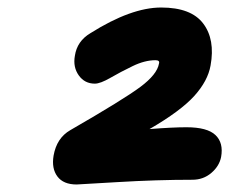

<svg xmlns="http://www.w3.org/2000/svg" viewBox="-20 -883 616 516"><path d="M186 -387.2Q150.4 -387.2 134.3 -408.7Q118.2 -430.2 124 -464.8Q132.3 -512.2 168.9 -533.2Q312 -615.7 357.2 -649.4Q402.3 -683.1 407.2 -711.9Q410.2 -721.2 397.9 -721.2Q369.1 -721.2 336.4 -705.3Q303.7 -689.5 276.6 -673.8Q249.5 -658.2 234.9 -658.2Q207.5 -658.2 191.7 -680.4Q175.8 -702.6 181.2 -732.9Q187 -772.5 223.1 -793.9Q332.5 -862.8 413.1 -862.8Q493.7 -862.8 526.1 -819.8Q558.6 -776.9 545.9 -707Q538.6 -665.5 502 -625Q465.3 -584.5 381.8 -536.1Q443.8 -541 481 -541Q537.1 -541 559.1 -520Q581.1 -499 574.2 -460.9Q569.3 -436.5 547.9 -418.2Q526.4 -399.9 497.1 -399.9Q400.9 -399.9 296.1 -393.6Q191.4 -387.2 186 -387.2Z"/></svg>

Font: Shantell Sans Bouncy
Style: Italic
Weight: 800
Italic angle: -11.31°
Designer: Stephen Nixon, Anya Danilova, Shantell Martin
Foundry: Arrow Type
Version: Version 1.006;[9816181b4]